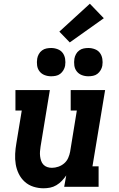

<svg xmlns="http://www.w3.org/2000/svg" viewBox="-20 -1004 640 1032"><path d="M214 8Q186 8 159.5 -0.5Q133 -9 113 -27Q93 -45 81 -69.5Q69 -94 64.5 -121Q60 -148 61.5 -177Q63 -206 68 -234L97 -410H63V-520H248L198 -216Q196 -203 195 -190Q194 -177 195.5 -164.5Q197 -152 201 -140Q205 -128 213.5 -119Q222 -110 234 -106Q246 -102 259 -102Q276 -102 293.5 -108Q311 -114 325 -126Q339 -138 346.5 -155Q354 -172 357 -189L393 -410H360V-520H545L477 -110H510V0H325L336 -61Q325 -45 312 -31.5Q299 -18 283 -8.5Q267 1 249.5 4.5Q232 8 214 8ZM455 -594Q436 -594 419.5 -600.5Q403 -607 392.5 -620.5Q382 -634 379.5 -652Q377 -670 380 -689Q382 -701 388.5 -713Q395 -725 406 -733Q417 -741 429.5 -743.5Q442 -746 455 -746Q473 -746 490 -739.5Q507 -733 517 -719.5Q527 -706 530 -688Q533 -670 530 -651Q528 -639 521 -627Q514 -615 503.5 -607Q493 -599 480 -596.5Q467 -594 455 -594ZM255 -594Q236 -594 219.5 -600.5Q203 -607 192.5 -620.5Q182 -634 179.5 -652Q177 -670 180 -689Q182 -701 188.5 -713Q195 -725 206 -733Q217 -741 229.5 -743.5Q242 -746 255 -746Q273 -746 290 -739.5Q307 -733 317 -719.5Q327 -706 330 -688Q333 -670 330 -651Q328 -639 321 -627Q314 -615 303.5 -607Q293 -599 280 -596.5Q267 -594 255 -594ZM355 -776 299 -834 463 -984 538 -906Z"/></svg>

Font: Iosevka Etoile XBdObl
Style: Regular
Weight: 800
Italic angle: -9°
Designer: Belleve Invis
Foundry: Belleve Invis
Version: Version 15.5.2; ttfautohint (v1.8.4)